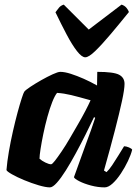

<svg xmlns="http://www.w3.org/2000/svg" viewBox="-20 -811 593 831"><path d="M196 0Q178 0 147.5 -9Q117 -18 85.5 -31Q54 -44 32 -56.5Q10 -69 8 -75Q11 -112 18.5 -155.5Q26 -199 36 -243Q46 -287 56 -324Q66 -361 74 -385.5Q82 -410 85 -414Q90 -421 111 -435Q132 -449 158.5 -464Q185 -479 208 -489.5Q231 -500 241 -500Q260 -500 286.5 -491.5Q313 -483 342.5 -470Q372 -457 400 -441L401 -500Q472 -500 495.5 -487.5Q519 -475 519 -448Q519 -425 508 -374Q497 -323 477.5 -247.5Q458 -172 430 -73L441 -66Q452 -76 465.5 -96Q479 -116 493 -139Q507 -162 517 -178Q526 -178 538 -173Q550 -168 552 -163Q547 -142 534 -114.5Q521 -87 503.5 -60.5Q486 -34 467.5 -17Q449 0 433 0Q404 0 374 -8Q344 -16 323.5 -26.5Q303 -37 300 -44L348 -177Q355 -196 361 -212.5Q367 -229 374.5 -249.5Q382 -270 392 -301L387 -304Q371 -270 350.5 -229Q330 -188 308 -147.5Q286 -107 265 -73.5Q244 -40 226 -20Q208 0 196 0ZM201 -100Q206 -100 218 -115.5Q230 -131 247 -156Q264 -181 282 -212Q300 -243 318 -274Q336 -305 350 -332Q364 -359 372 -377Q319 -392 288 -399.5Q257 -407 227 -409Q217 -397 206 -369Q195 -341 185 -304.5Q175 -268 167.5 -231.5Q160 -195 155.5 -166Q151 -137 151 -124Q161 -115 176.5 -107.5Q192 -100 201 -100ZM349 -563Q334 -563 313 -590Q292 -617 268.5 -661.5Q245 -706 220 -758Q228 -769 235.5 -778Q243 -787 256 -791L364 -683L506 -791Q519 -787 527 -777.5Q535 -768 538 -759Q496 -707 458 -662Q420 -617 392 -590Q364 -563 349 -563Z"/></svg>

Font: Texturina Medium 12pt Black
Style: Italic
Weight: 900
Italic angle: -11°
Version: Version 1.002